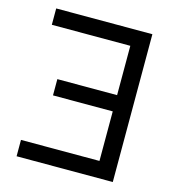

<svg xmlns="http://www.w3.org/2000/svg" viewBox="-104 -782 794 870"><g transform="rotate(15 293.0 -346.5)"><path d="M503.9 0H52.7V-76.7H420.9V-309.1H140.6V-385.3H420.9V-616.7H52.7V-693.4H503.9Z"/></g></svg>

Font: Cascadia Code PL SemiLight
Style: Regular
Weight: 350
Monospace: yes
Designer: Aaron Bell
Foundry: Saja Typeworks
Version: Version 2404.023; ttfautohint (v1.8.4)